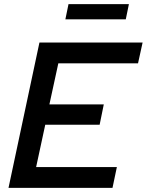

<svg xmlns="http://www.w3.org/2000/svg" viewBox="-20 -905 707 925"><path d="M21 0ZM21 0 170 -700H667L645 -600H261L218 -402H480L460 -304H198L154 -100H543L522 0ZM601 -885 586 -812H295L310 -885Z"/></svg>

Font: Rosa Sans Medium
Style: Italic
Weight: 500
Italic angle: -12°
Designer: Pentagram / MCKL
Foundry: Pentagram / MCKL
Version: Version 1.005;September 16, 2019;FontCreator 11.5.0.2425 64-